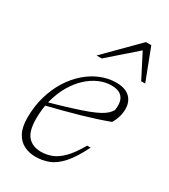

<svg xmlns="http://www.w3.org/2000/svg" viewBox="-174 -775 768 870"><g transform="rotate(30 209.5 -340.0)"><path d="M291.5 -442.5Q259.5 -442.5 227.5 -428.5Q195.5 -414.5 167.2 -388.2Q139 -362 117.2 -325Q95.5 -288 83 -241.8Q70.5 -195.5 70.5 -142Q70.5 -76 95.5 -49Q120.5 -22 163.5 -22Q192 -22 219.2 -32.2Q246.5 -42.5 274.2 -70.5Q302 -98.5 332 -151H350Q317.5 -85 286 -50Q254.5 -15 222 -2.5Q189.5 10 154 10Q120.5 10 93.2 -3.5Q66 -17 50 -47Q34 -77 34 -125.5Q34 -185 49 -237Q64 -289 90.2 -331Q116.5 -373 150.8 -402.8Q185 -432.5 224.2 -448.5Q263.5 -464.5 304 -464.5Q336.5 -464.5 357.5 -454Q378.5 -443.5 389 -424.5Q399.5 -405.5 399.5 -381Q399.5 -361 393.8 -340.8Q388 -320.5 376 -300.5Q346.5 -289.5 312.8 -278.5Q279 -267.5 241.2 -256.5Q203.5 -245.5 160.8 -234.5Q118 -223.5 71 -211.5L71.5 -229.5Q138.5 -248 185.5 -262.8Q232.5 -277.5 263.5 -289.2Q294.5 -301 313.5 -311.5Q332.5 -322 343 -332Q353.5 -342 360 -352.5Q364.5 -377 360.5 -397.2Q356.5 -417.5 340.2 -430Q324 -442.5 291.5 -442.5ZM164.5 -526 328 -690.5H356L419 -526H398L328 -662.5H347.5L191.5 -526Z"/></g></svg>

Font: Newsreader ExtraLight
Style: Italic
Weight: 250
Italic angle: -17°
Designer: Hugues Gentile
Foundry: Production Type
Version: Version 1.003